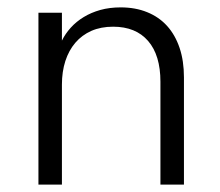

<svg xmlns="http://www.w3.org/2000/svg" viewBox="-20 -500 595 520"><path d="M147.7 0V-270.9Q147.7 -305.9 157 -334.8Q166.4 -363.6 184.1 -384.3Q201.8 -405 227.5 -416.4Q253.2 -427.7 286.4 -427.7Q347.7 -427.7 381.1 -389.1Q414.5 -350.5 414.5 -278.6V0H478.2V-290.5Q478.2 -335 466.4 -370.2Q454.5 -405.5 432.5 -429.8Q410.5 -454.1 378.6 -467Q346.8 -480 306.8 -480Q276.8 -480 251.6 -473Q226.4 -465.9 206.4 -453.6Q186.4 -441.4 171.6 -425Q156.8 -408.6 147.7 -390V-465.5H84.1V0Z"/></svg>

Font: Spartan MB
Style: Regular
Weight: 212
Designer: Matt Bailey, Mirko Velimirovic
Foundry: Matt Bailey
Version: Version 1.005